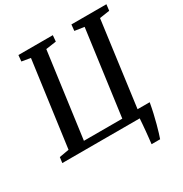

<svg xmlns="http://www.w3.org/2000/svg" viewBox="-208 -898 1174 1235"><g transform="rotate(-30 379.0 -280.5)"><path d="M560 182Q562.5 160.5 565 137Q567.5 113.5 569.8 89.5Q572 65.5 573.8 42.8Q575.5 20 577 0H2L7.5 -41.5L79.5 -54L165.5 -686.5L100.5 -697.5L105 -743H360.5L356.5 -697.5L279.5 -686.5L194 -54.5H479L564.5 -687L494 -697.5L498.5 -743H758.5L753 -697.5L678.5 -686.5L594.5 -58H684.5Q677.5 -18 669 19Q660.5 56 652 87.5Q643.5 119 636.2 143Q629 167 623.5 182Z"/></g></svg>

Font: Merriweather Medium
Style: Italic
Weight: 500
Italic angle: -7.8°
Version: Version 2.101